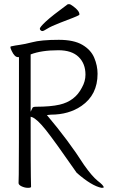

<svg xmlns="http://www.w3.org/2000/svg" viewBox="-20 -895 540 921"><path d="M304 -874Q306 -875 312 -875Q318 -875 331 -865Q361 -843 361 -826Q361 -823 356 -821Q346 -815 269 -786Q225 -769 207 -757.5Q189 -746 183.5 -746Q178 -746 174.5 -750Q171 -754 171 -757Q171 -765 200 -792Q229 -819 304 -874ZM371 -387Q310 -345 224 -345L205 -343Q309 -220 383 -104Q421 -50 448 -28Q477 -6 478 4Q475 6 467 6Q420 -3 348 -66Q241 -220 199.5 -272Q158 -324 134 -333L127 -335V-328Q127 -81 128 -48.5Q129 -16 129 1Q129 6 114 6Q99 6 84 -1Q69 -8 69 -17Q69 -29 70 -58.5Q71 -88 71 -616V-621H66Q50 -621 36 -651Q30 -663 30 -668Q30 -673 35 -673Q53 -677 75.5 -680Q98 -683 133 -692Q177 -704 262 -704Q334 -704 375 -680Q416 -656 432 -618Q448 -580 448 -541Q448 -440 371 -387ZM136 -378Q139 -383 153 -383Q223 -383 266 -393Q340 -410 373 -475Q390 -505 390 -537Q390 -590 357 -622Q324 -654 260 -654Q179 -654 127 -634V-359Z"/></svg>

Font: Moon Stars Kai HW Light
Style: Regular
Weight: 300
Designer: GuiWonder
Version: Version 1.101